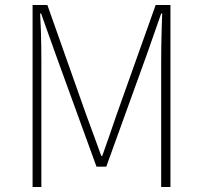

<svg xmlns="http://www.w3.org/2000/svg" viewBox="-20 -746 810 766"><path d="M110 0V-726H169L324 -288Q339 -248 354 -206.5Q369 -165 384 -124H388Q403 -165 417 -206.5Q431 -248 445 -288L601 -726H660V0H623V-502Q623 -531 623.5 -563.5Q624 -596 625 -629.5Q626 -663 627 -692H623L567 -532L404 -81H365L201 -532L144 -692H140Q142 -663 143 -629.5Q144 -596 144.5 -563.5Q145 -531 145 -502V0Z"/></svg>

Font: Noto Sans KR Thin
Style: Regular
Weight: 100
Designer: Ryoko NISHIZUKA 西塚涼子 (kana, bopomofo & ideographs); Paul D. Hunt (Latin, Greek & Cyrillic); Sandoll Communications 산돌커뮤니
Foundry: Adobe
Version: Version 2.004-H2;hotconv 1.0.118;makeotfexe 2.5.65603